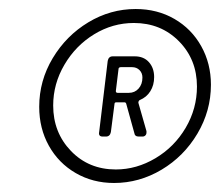

<svg xmlns="http://www.w3.org/2000/svg" viewBox="-20 -735 488 426"><path d="M448 -547Q448 -489 418 -438.5Q388 -388 338.5 -358.5Q289 -329 233 -329Q186 -329 148 -351Q110 -373 88.5 -411.5Q67 -450 67 -498Q67 -556 97 -606Q127 -656 176 -685.5Q225 -715 281 -715Q329 -715 367 -693Q405 -671 426.5 -632.5Q448 -594 448 -547ZM417 -543Q417 -603 377 -643.5Q337 -684 277 -684Q230 -684 189 -659Q148 -634 123 -591.5Q98 -549 98 -501Q98 -441 137.5 -400Q177 -359 237 -359Q283 -359 325 -384Q367 -409 392 -451.5Q417 -494 417 -543ZM290 -513Q287 -511 287 -507L305 -444V-441Q305 -437 302.5 -434.5Q300 -432 296 -432H288Q279 -432 278 -440L260 -505Q259 -508 256 -508H238Q234 -508 234 -504L226 -442Q224 -432 215 -432H208Q198 -432 200 -442L219 -600Q221 -610 230 -610H279Q299 -610 310.5 -597Q322 -584 322 -564Q322 -546 313.5 -532.5Q305 -519 290 -513ZM243 -582 237 -533Q237 -529 241 -529H266Q279 -529 287.5 -538.5Q296 -548 296 -563Q296 -573 289.5 -579.5Q283 -586 273 -586H248Q246 -586 244.5 -585Q243 -584 243 -582Z"/></svg>

Font: Barlow Condensed Light
Style: Italic
Weight: 300
Width: 3
Italic angle: -7°
Designer: Jeremy Tribby
Foundry: Tribby Type
Version: Version 1.408